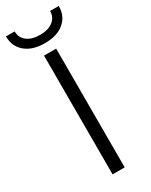

<svg xmlns="http://www.w3.org/2000/svg" viewBox="-234 -834 691 878"><g transform="rotate(-30 111.5 -395.0)"><path d="M143 -627V0H79V-627ZM205 -790H251Q251 -737 214 -705.5Q177 -674 112 -674Q47 -674 9.5 -705.5Q-28 -737 -28 -790H18Q18 -757 43 -737.5Q68 -718 112 -718Q155 -718 180 -737.5Q205 -757 205 -790Z"/></g></svg>

Font: Blinker Light
Style: Regular
Weight: 300
Designer: Juergen Huber
Foundry: supertype
Version: Version 1.017;hotconv 1.0.117;makeotfexe 2.5.65602